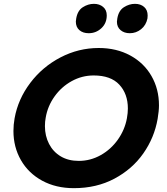

<svg xmlns="http://www.w3.org/2000/svg" viewBox="-20 -966 870 1000"><path d="M801 -347Q808 -389 808 -417Q808 -502 769 -570Q730 -638 658.5 -677Q587 -716 494 -716Q389 -716 295 -667Q201 -618 137.5 -534Q74 -450 56 -350Q50 -317 50 -284Q50 -200 89 -132Q128 -64 199.5 -25Q271 14 365 14Q483 14 576 -35.5Q669 -85 726.5 -167Q784 -249 801 -347ZM646 -401Q646 -378 641 -350Q630 -290 594 -239Q558 -188 504.5 -158Q451 -128 390 -128Q336 -128 296.5 -151.5Q257 -175 235.5 -216.5Q214 -258 214 -309Q214 -333 218 -353Q228 -413 264 -463.5Q300 -514 353.5 -543.5Q407 -573 468 -573Q557 -573 601.5 -525Q646 -477 646 -401ZM377 -870Q375 -858 375 -854Q375 -825 393.5 -809Q412 -793 442 -793Q480 -793 508 -819Q536 -845 536 -886Q536 -914 517 -930Q498 -946 469 -946Q439 -946 411.5 -928.5Q384 -911 377 -870ZM591 -870Q589 -858 589 -853Q589 -825 608 -809Q627 -793 656 -793Q689 -793 715 -814Q741 -835 748 -870Q749 -875 749 -885Q749 -914 730.5 -930Q712 -946 683 -946Q653 -946 625.5 -928.5Q598 -911 591 -870Z"/></svg>

Font: Geom Bold
Style: Bold Italic
Weight: 700
Italic angle: -10°
Version: Version 1.102